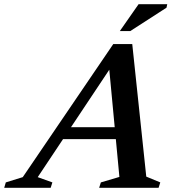

<svg xmlns="http://www.w3.org/2000/svg" viewBox="-88 -891 828 911"><path d="M177.5 -231 196.5 -287.5H521L502 -231ZM606 -53 672.5 -25.5 664.5 0H382.5L390.5 -25.5L478.5 -51.5L427 -598L457 -600L91 -50.5L160.5 -25.5L152.5 0H-68L-60.5 -25.5L20 -50.5L449.5 -682H539.5ZM480.5 -743.5 569.5 -871H705.5L702 -854.5L530 -743.5Z"/></svg>

Font: Newsreader 16pt 16pt SemiBold
Style: Italic
Weight: 600
Italic angle: -17°
Version: Version 1.003